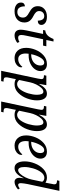

<svg xmlns="http://www.w3.org/2000/svg" viewBox="1109 -1909 1040 3298"><g transform="rotate(90 1629.0 -260.0)"><path d="M24 -99Q24 -136 44 -152Q64 -168 89 -168Q88 -110 111 -74Q134 -38 185 -38Q230 -38 256 -63.5Q282 -89 282 -134Q282 -168 262 -192.5Q242 -217 195 -241Q140 -270 113 -303.5Q86 -337 86 -390Q86 -459 135.5 -502.5Q185 -546 267 -546Q337 -546 372.5 -518Q408 -490 408 -452Q408 -421 388.5 -405Q369 -389 334 -389Q335 -435 316.5 -467.5Q298 -500 257 -500Q218 -500 194 -475.5Q170 -451 170 -412Q170 -381 191 -358Q212 -335 258 -312Q312 -285 339 -249Q366 -213 366 -159Q366 -83 315 -36.5Q264 10 173 10Q105 10 64.5 -19.5Q24 -49 24 -99Z M490 -97Q490 -129 502 -191L563 -480H495L504 -519Q545 -519 583 -552.5Q621 -586 650 -659H693L667 -536H775L763 -480H654L594 -195Q581 -138 581 -105Q581 -52 627 -52Q645 -52 665 -58Q685 -64 701 -74L716 -37Q654 10 589 10Q541 10 515.5 -17.5Q490 -45 490 -97Z M802 -190Q802 -268 836 -351.5Q870 -435 933.5 -490.5Q997 -546 1082 -546Q1138 -546 1169.5 -516.5Q1201 -487 1201 -435Q1201 -382 1166 -335.5Q1131 -289 1070 -260.5Q1009 -232 935 -232H903Q899 -212 899 -183Q899 -121 924 -87Q949 -53 996 -53Q1036 -53 1071 -73.5Q1106 -94 1128 -124Q1132 -122 1134.5 -115.5Q1137 -109 1137 -102Q1137 -78 1119 -52Q1101 -26 1064.5 -8Q1028 10 976 10Q900 10 851 -42Q802 -94 802 -190ZM921 -276Q973 -276 1015 -296Q1057 -316 1081 -352Q1105 -388 1105 -435Q1105 -467 1092.5 -483.5Q1080 -500 1056 -500Q1008 -500 968 -431.5Q928 -363 911 -276Z M1330 -394Q1339 -438 1339 -451Q1339 -477 1323.5 -486Q1308 -495 1280 -495H1271L1280 -536H1443L1421 -414H1425Q1458 -476 1497 -511Q1536 -546 1591 -546Q1645 -546 1674.5 -501.5Q1704 -457 1704 -374Q1704 -294 1671 -204.5Q1638 -115 1575 -52.5Q1512 10 1426 10Q1373 10 1338 -13Q1337 -9 1335.5 4.5Q1334 18 1330 35L1317 96Q1308 132 1308 155Q1308 181 1323 190Q1338 199 1367 199H1382L1373 240H1196ZM1608 -375Q1608 -423 1595.5 -454Q1583 -485 1554 -485Q1522 -485 1488.5 -449Q1455 -413 1430 -360Q1405 -307 1395 -261L1354 -71Q1364 -57 1382.5 -45.5Q1401 -34 1424 -34Q1477 -34 1519 -90.5Q1561 -147 1584.5 -228Q1608 -309 1608 -375Z M1858 -394Q1867 -438 1867 -451Q1867 -477 1851.5 -486Q1836 -495 1808 -495H1799L1808 -536H1971L1949 -414H1953Q1986 -476 2025 -511Q2064 -546 2119 -546Q2173 -546 2202.5 -501.5Q2232 -457 2232 -374Q2232 -294 2199 -204.5Q2166 -115 2103 -52.5Q2040 10 1954 10Q1901 10 1866 -13Q1865 -9 1863.5 4.5Q1862 18 1858 35L1845 96Q1836 132 1836 155Q1836 181 1851 190Q1866 199 1895 199H1910L1901 240H1724ZM2136 -375Q2136 -423 2123.5 -454Q2111 -485 2082 -485Q2050 -485 2016.5 -449Q1983 -413 1958 -360Q1933 -307 1923 -261L1882 -71Q1892 -57 1910.5 -45.5Q1929 -34 1952 -34Q2005 -34 2047 -90.5Q2089 -147 2112.5 -228Q2136 -309 2136 -375Z M2306 -190Q2306 -268 2340 -351.5Q2374 -435 2437.5 -490.5Q2501 -546 2586 -546Q2642 -546 2673.5 -516.5Q2705 -487 2705 -435Q2705 -382 2670 -335.5Q2635 -289 2574 -260.5Q2513 -232 2439 -232H2407Q2403 -212 2403 -183Q2403 -121 2428 -87Q2453 -53 2500 -53Q2540 -53 2575 -73.5Q2610 -94 2632 -124Q2636 -122 2638.5 -115.5Q2641 -109 2641 -102Q2641 -78 2623 -52Q2605 -26 2568.5 -8Q2532 10 2480 10Q2404 10 2355 -42Q2306 -94 2306 -190ZM2425 -276Q2477 -276 2519 -296Q2561 -316 2585 -352Q2609 -388 2609 -435Q2609 -467 2596.5 -483.5Q2584 -500 2560 -500Q2512 -500 2472 -431.5Q2432 -363 2415 -276Z M2752 -163Q2752 -247 2786.5 -336.5Q2821 -426 2884.5 -486Q2948 -546 3030 -546Q3080 -546 3118 -521Q3121 -546 3129 -578L3138 -627Q3146 -659 3146 -675Q3146 -700 3130 -709.5Q3114 -719 3086 -719H3077L3086 -760H3258L3142 -215Q3137 -189 3131.5 -154Q3126 -119 3126 -100Q3126 -52 3155 -52Q3183 -52 3218 -79L3234 -50Q3210 -27 3174.5 -8.5Q3139 10 3105 10Q3072 10 3053 -12.5Q3034 -35 3034 -75Q3034 -98 3043 -143H3038Q2969 10 2867 10Q2809 10 2780.5 -37.5Q2752 -85 2752 -163ZM3065 -288 3102 -465Q3093 -483 3074.5 -492.5Q3056 -502 3035 -502Q2980 -502 2937.5 -445Q2895 -388 2872 -307.5Q2849 -227 2849 -161Q2849 -106 2863.5 -79Q2878 -52 2903 -52Q2933 -52 2966 -86.5Q2999 -121 3026 -176Q3053 -231 3065 -288Z"/></g></svg>

Font: Noto Serif Narrow
Style: Italic
Weight: 400
Width: 4
Italic angle: -12°
Designer: Monotype Design Team
Foundry: Monotype Imaging Inc.
Version: Version 1.001